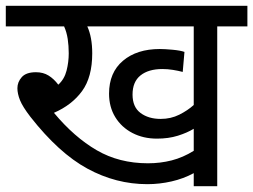

<svg xmlns="http://www.w3.org/2000/svg" viewBox="-20 -642 873 662"><path d="M729 -551V0H648V-45Q613 -26 571.5 -16.5Q530 -7 488 -7Q380 -7 281.5 -60.5Q183 -114 85 -239Q58 -274 49 -296.5Q40 -319 40 -338Q40 -359 55 -376Q70 -393 104 -393Q129 -393 147.5 -381.5Q166 -370 181 -350Q202 -369 209.5 -398.5Q217 -428 217 -458Q217 -484 213.5 -507.5Q210 -531 201 -551H0V-622H833V-551ZM534 -232Q569 -232 598 -246.5Q627 -261 648 -280V-551H281Q298 -514 298 -458Q298 -376 263 -328Q228 -280 166 -253Q236 -169 313.5 -124Q391 -79 490 -79Q533 -79 572 -89Q611 -99 648 -122V-198Q625 -184 593 -174Q561 -164 521 -164Q474 -164 436.5 -183.5Q399 -203 377.5 -238Q356 -273 356 -319Q356 -392 404 -432.5Q452 -473 531 -473Q548 -473 575 -470.5Q602 -468 616 -463L610 -394Q595 -398 576.5 -401Q558 -404 540 -404Q492 -404 464.5 -382Q437 -360 437 -316Q437 -273 464.5 -252.5Q492 -232 534 -232Z"/></svg>

Font: RS Noto Sans
Style: Regular
Weight: 400
Designer: Monotype Design Team
Foundry: Monotype Imaging Inc.
Version: Version 3.10